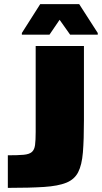

<svg xmlns="http://www.w3.org/2000/svg" viewBox="-20 -911 494 931"><path d="M18 0V-158Q67 -158 94.5 -160.5Q122 -163 134.5 -174Q147 -185 150 -208Q153 -231 153 -271V-688H387V-328Q387 -234 382 -172.5Q377 -111 359 -76Q341 -41 301.5 -25Q262 -9 193.5 -4.5Q125 0 18 0ZM86 -743V-751L175 -891H364L454 -751V-743H320L269 -815L220 -743Z"/></svg>

Font: Saira Thin Black
Style: Regular
Weight: 900
Version: Version 1.101